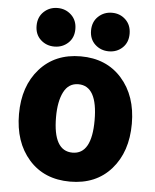

<svg xmlns="http://www.w3.org/2000/svg" viewBox="-55 -810 708 878"><g transform="rotate(5 299.0 -371.0)"><path d="M558 -266Q558 -137 488 -57.5Q418 22 299 22Q180 22 110 -57.5Q40 -137 40 -266Q40 -394 110.5 -473.5Q181 -553 299 -553Q417 -553 487.5 -473.5Q558 -394 558 -266ZM387 -267Q387 -425 299 -425Q254 -425 232 -382Q210 -339 210 -267Q210 -111 299 -111Q387 -111 387 -267ZM237 -739.5Q263 -715 263 -675Q263 -635 237 -611Q211 -587 174 -587Q137 -587 111 -611Q85 -635 85 -675Q85 -715 111 -739.5Q137 -764 174 -764Q211 -764 237 -739.5ZM486.5 -739.5Q512 -715 512 -675Q512 -635 486.5 -611Q461 -587 424 -587Q387 -587 361 -611Q335 -635 335 -675Q335 -715 361 -739.5Q387 -764 424 -764Q461 -764 486.5 -739.5Z"/></g></svg>

Font: Repo
Style: ExtraBold
Weight: 800
Designer: Stefan Peev
Foundry: Context Ltd
Version: Version 001.000